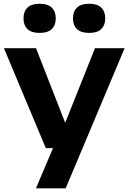

<svg xmlns="http://www.w3.org/2000/svg" viewBox="-20 -810 704 1050"><path d="M230.5 0 1.5 -546.5H177L336.5 -138.5L499.5 -546.5H661.5L339 220H176.5L270 0ZM467.5 -630Q422.5 -630 400.8 -651.2Q379 -672.5 379 -709.5Q379 -747 400.8 -768.2Q422.5 -789.5 467.5 -789.5Q512.5 -789.5 534 -768.2Q555.5 -747 555.5 -709.5Q555.5 -672.5 534 -651.2Q512.5 -630 467.5 -630ZM196.5 -630Q151.5 -630 130 -651.2Q108.5 -672.5 108.5 -709.5Q108.5 -747 130 -768.2Q151.5 -789.5 196.5 -789.5Q241.5 -789.5 263.2 -768.2Q285 -747 285 -709.5Q285 -672.5 263.2 -651.2Q241.5 -630 196.5 -630Z"/></svg>

Font: Encode Sans Expanded
Style: Bold
Weight: 700
Width: 7
Designer: Multiple Designers
Foundry: Impallari Type
Version: Version 3.000; ttfautohint (v1.8.3) -l 8 -r 50 -G 200 -x 14 